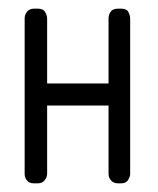

<svg xmlns="http://www.w3.org/2000/svg" viewBox="-20 -424 366 444"><path d="M253 0Q243 0 237 -6.5Q231 -13 231 -22V-180H89V-22Q89 -15 83.5 -7.5Q78 0 67 0H59Q48 0 42.5 -6.5Q37 -13 37 -22V-381Q37 -390 42.5 -397Q48 -404 59 -404H67Q80 -404 84.5 -396Q89 -388 89 -381V-231H231V-381Q231 -390 236 -397Q241 -404 253 -404H260Q273 -404 277 -396Q281 -388 281 -381V-22Q281 -15 276 -7.5Q271 0 260 0Z"/></svg>

Font: Chathura ExtraBold
Style: Regular
Weight: 800
Designer: Appaji Ambarisha Darbha
Foundry: Aditya Fonts
Version: Version 1.002 2016